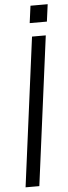

<svg xmlns="http://www.w3.org/2000/svg" viewBox="-62 -971 354 1001"><g transform="rotate(-5 115.0 -470.5)"><path d="M228 -851ZM216 -851H126L138 -941H228ZM102 0H30L132 -780H204Z"/></g></svg>

Font: Tanohe Sans
Style: Italic
Weight: 400
Designer: Village Type and Design LLC & Cristiano Sobral
Foundry: Cooper Hewitt Smithsonian Design Museum
Version: Version 1.00;September 29, 2021;FontCreator 13.0.0.2655 64-b